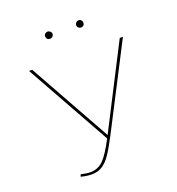

<svg xmlns="http://www.w3.org/2000/svg" viewBox="-148 -950 993 1076"><g transform="rotate(-20 348.5 -411.5)"><path d="M234 -809Q234 -818 240.5 -824Q247 -830 256 -830Q264 -830 271 -823.5Q278 -817 278 -809Q278 -800 271.5 -793.5Q265 -787 256 -787Q246 -787 240 -793Q234 -799 234 -809ZM419 -809Q419 -817 425.5 -823.5Q432 -830 441 -830Q450 -830 456 -823.5Q462 -817 462 -809Q462 -799 456 -793Q450 -787 441 -787Q432 -787 425.5 -793Q419 -799 419 -809ZM643 -658 386 -159Q352 -94 328.5 -60Q305 -26 278.5 -9.5Q252 7 216 7Q185 7 152 -2L157 -15Q190 -7 213 -7Q258 -7 290 -38.5Q322 -70 365 -153L83 -658H102L374 -170L624 -658Z"/></g></svg>

Font: Ysabeau SC Thin
Style: Regular
Weight: 200
Designer: Christian Thalmann (Catharsis Fonts)
Version: Version 0.003